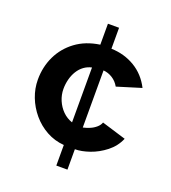

<svg xmlns="http://www.w3.org/2000/svg" viewBox="-139 -749 869 973"><g transform="rotate(20 296.0 -262.5)"><path d="M276 120V9Q225 5 181.5 -19Q138 -43 106 -81Q74 -119 56.5 -164.5Q39 -210 39 -258Q39 -326 66.5 -384Q94 -442 147 -481.5Q200 -521 276 -532V-645H336V-532Q406 -530 463 -496Q520 -462 552 -399L422 -359Q408 -384 385 -398.5Q362 -413 336 -415V-107Q354 -111 372 -118.5Q390 -126 404.5 -138.5Q419 -151 424 -166L555 -126Q536 -81 497 -50.5Q458 -20 414.5 -5Q371 10 336 10V120ZM177 -258Q177 -226 189.5 -196.5Q202 -167 224 -145Q246 -123 276 -113V-409Q253 -404 234.5 -390.5Q216 -377 203 -356Q190 -335 183.5 -309.5Q177 -284 177 -258Z"/></g></svg>

Font: Raleway Thin
Style: Bold
Weight: 700
Version: Version 4.026